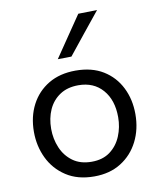

<svg xmlns="http://www.w3.org/2000/svg" viewBox="-87 -847 772 927"><g transform="rotate(-10 299.0 -383.5)"><path d="M300.5 11Q219 11 163 -25.8Q107 -62.5 78.5 -122Q50 -181.5 50 -251Q50 -325.5 80.2 -383.5Q110.5 -441.5 166.2 -474.8Q222 -508 299 -508Q378.5 -508 433.8 -474Q489 -440 518.2 -381.8Q547.5 -323.5 547.5 -251Q547.5 -177.5 517.5 -118Q487.5 -58.5 432.2 -23.8Q377 11 300.5 11ZM300.5 -61Q355 -61 391 -88Q427 -115 445 -158.5Q463 -202 463 -251Q463 -335 419 -385.5Q375 -436 300 -436Q246 -436 209 -411.2Q172 -386.5 153.2 -344.8Q134.5 -303 134.5 -251Q134.5 -202 152.8 -158.5Q171 -115 208 -88Q245 -61 300.5 -61ZM224.5 -577Q258.5 -627 292.5 -677Q326.5 -727 360 -776L452.5 -778Q411 -727 371 -677.2Q331 -627.5 291.5 -578Z"/></g></svg>

Font: Commissioner
Style: Regular
Weight: 400
Designer: Kostas Bartsokas
Foundry: Kostas Bartsokas
Version: Version 1.000; ttfautohint (v1.8.3)